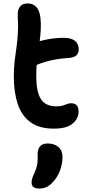

<svg xmlns="http://www.w3.org/2000/svg" viewBox="-20 -732 510 1112"><path d="M292 13Q207 13 156 -24.5Q105 -62 82.5 -130Q60 -198 60 -288Q60 -339 65 -380Q70 -421 75.5 -458Q81 -495 83 -536Q86 -579 84 -606.5Q82 -634 83 -658Q84 -679 97.5 -695.5Q111 -712 140 -712Q182 -712 201 -676Q220 -640 216 -558Q214 -525 210 -495.5Q206 -466 201.5 -435.5Q197 -405 193.5 -370.5Q190 -336 190 -293Q190 -227 203 -188Q216 -149 242 -132.5Q268 -116 306 -116Q330 -116 344 -120.5Q358 -125 368.5 -129.5Q379 -134 393 -134Q413 -134 424 -122Q435 -110 435 -85Q435 -45 400.5 -16Q366 13 292 13ZM179 -351Q143 -336 123 -351.5Q103 -367 103 -397Q103 -423 114 -444Q125 -465 168 -481Q194 -490 224.5 -497.5Q255 -505 286.5 -509Q318 -513 347 -513Q379 -513 398.5 -504.5Q418 -496 427 -481Q436 -466 436 -446Q436 -423 422 -411Q408 -399 384 -397Q340 -394 306.5 -388.5Q273 -383 243 -374Q213 -365 179 -351ZM208 360Q163 360 163 326Q163 315 166 303.5Q169 292 179 271Q190 247 194 227.5Q198 208 198 191.5Q198 175 198 159Q198 132 212 115.5Q226 99 256 99Q295 99 318.5 119.5Q342 140 342 177Q342 213 329 251.5Q316 290 287 322Q269 342 250 351Q231 360 208 360Z"/></svg>

Font: Shantell Sans SemiBold
Style: Regular
Weight: 600
Designer: Stephen Nixon, Anya Danilova, Shantell Martin
Foundry: Arrow Type
Version: Version 1.011;[c5ecc13dd]